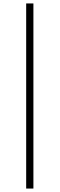

<svg xmlns="http://www.w3.org/2000/svg" viewBox="-20 -826 347 1115"><path d="M132 269V-806H174V269Z"/></svg>

Font: Source Han Serif JP VF
Style: Regular
Weight: 250
Designer: Ryoko NISHIZUKA 西塚涼子 (kana & ideographs); Frank Grießhammer (Latin, Greek & Cyrillic); Wenlong ZHANG 张文龙 (bopomofo); San
Foundry: Adobe
Version: Version 2.001;hotconv 1.1.0;makeotfexe 2.6.0